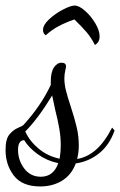

<svg xmlns="http://www.w3.org/2000/svg" viewBox="-40 -621 433 692"><path d="M-20 -80Q-20 -120 -6 -136.5Q8 -153 24.5 -160Q41 -167 44 -170Q108 -240 143 -315V-327Q143 -361 154.5 -378Q166 -395 182 -395Q190 -395 194 -391.5Q198 -388 198 -382Q198 -378 195 -365.5Q192 -353 192 -338Q192 -318 197.5 -295.5Q203 -273 215 -237Q229 -194 236.5 -162Q244 -130 244 -97Q244 -71 238 -48Q274 -54 305 -80.5Q336 -107 364 -161L373 -151Q355 -99 318 -69Q281 -39 233 -32Q218 9 184 30Q150 51 105 51Q40 51 10 12Q-20 -27 -20 -80ZM179 -96Q179 -126 174 -156Q169 -186 159 -225Q150 -265 148 -277Q97 -193 51 -147Q67 -112 99.5 -85Q132 -58 175 -49Q179 -75 179 -96ZM170 -33Q130 -41 97 -64.5Q64 -88 47 -116Q25 -115 25 -81Q25 -43 47.5 -13.5Q70 16 107 16Q153 16 170 -33ZM228 -551Q194 -539 170 -526Q146 -513 125 -494Q115 -500 115 -513Q115 -531 137 -551.5Q159 -572 187 -586.5Q215 -601 229 -601Q245 -601 266.5 -582Q288 -563 303.5 -537Q319 -511 319 -490Q319 -468 302 -459Q289 -485 272 -505Q255 -525 228 -551Z"/></svg>

Font: Dancing Script
Style: Regular
Weight: 400
Designer: Pablo Impallari
Foundry: Pablo Impallari
Version: Version 2.000